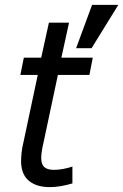

<svg xmlns="http://www.w3.org/2000/svg" viewBox="-20 -747 502 782"><path d="M274.9 0Q252.4 6.8 228.5 11Q204.6 15.1 184.1 15.1Q152.3 15.1 130.1 7.3Q107.9 -0.5 93.5 -14.4Q79.1 -28.3 72.5 -47.6Q65.9 -66.9 65.9 -89.8Q65.9 -106.4 68.1 -126.5Q70.3 -146.5 75.2 -166L133.8 -441.9H63L77.1 -512.2H147.9L179.2 -654.8H261.2L230 -512.2H357.9L344.2 -441.9H215.8L158.2 -170.9Q153.3 -150.4 150.6 -133.5Q147.9 -116.7 147.9 -104Q147.9 -78.1 160.2 -66.7Q172.4 -55.2 200.2 -55.2Q209 -55.2 218.8 -56.2Q228.5 -57.1 238.5 -59.1Q248.5 -61 258.1 -63.5Q267.6 -65.9 274.9 -68.8ZM353 -550.8H290L355 -727.1H461.9Z"/></svg>

Font: Lorenzo Sans
Style: Italic
Weight: 400
Italic angle: -12°
Foundry: Intel Corporation
Version: Version 1.00; ttfautohint (v1.5)